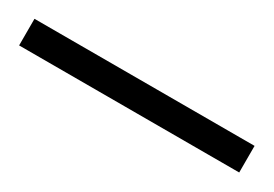

<svg xmlns="http://www.w3.org/2000/svg" viewBox="-14 -32 392 275"><g transform="rotate(30 182.0 105.0)"><path d="M0 83H364V127H0Z"/></g></svg>

Font: Noto Serif Sinhala ExtraCondensed Light
Style: Regular
Weight: 300
Width: 2
Designer: Jelle Bosma - Monotype Design Team
Foundry: Monotype Imaging Inc.
Version: Version 2.007; ttfautohint (v1.8.4.7-5d5b)